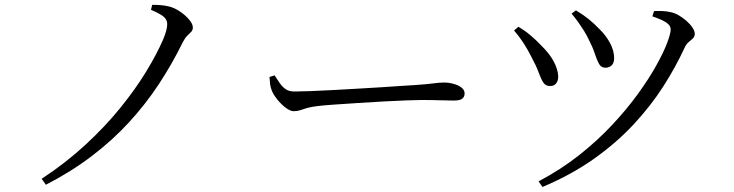

<svg xmlns="http://www.w3.org/2000/svg" viewBox="-20 -728 2970 777"><path d="M591 -688.3 595.8 -708.3Q613.5 -708.6 630.6 -707.2Q647.6 -705.8 664.4 -701.7Q685.8 -696.6 708 -681.6Q730.2 -666.7 745.3 -648.8Q760.4 -630.9 760.4 -616.8Q760.4 -606.1 753.8 -599.2Q747.2 -592.3 738.1 -583.7Q728.9 -575.1 719.7 -557.1Q676.1 -468.2 622.4 -386.8Q568.7 -305.5 502.1 -233Q435.5 -160.6 352.3 -97.1Q269.1 -33.6 165.7 19.7L148.6 -4.4Q247.2 -69.3 327 -143.2Q406.7 -217 467.9 -292.7Q529 -368.3 572 -439.1Q615 -509.9 640.2 -568.2Q648.8 -588.6 652.7 -604Q656.7 -619.4 656.7 -629.8Q656.7 -642.5 650.2 -651.8Q643.7 -661 629 -669.7Q614.3 -678.4 591 -688.3Z M1091.2 -423.1Q1101.9 -406.1 1112.4 -391.1Q1122.8 -376.1 1136.6 -366.9Q1150.3 -357.7 1170.6 -357.7Q1193.3 -357.7 1234.2 -359.2Q1275.1 -360.7 1325.8 -363.5Q1376.6 -366.3 1429.4 -369.3Q1482.2 -372.3 1529.7 -375.3Q1577.3 -378.3 1611 -380.8Q1644.6 -383.3 1656.1 -383.5Q1706.1 -386.9 1732 -390.4Q1757.8 -394 1776.6 -394Q1796 -394 1815.5 -388.7Q1834.9 -383.4 1847.5 -373.7Q1860.2 -363.9 1860.2 -349.8Q1860.2 -336.4 1850.9 -328.8Q1841.7 -321.1 1816.2 -321.1Q1789.9 -321.1 1760.6 -322.2Q1731.2 -323.3 1685.3 -323.3Q1666.6 -323.3 1625.6 -321.8Q1584.5 -320.3 1532.4 -317.4Q1480.2 -314.5 1427.9 -311.1Q1375.5 -307.7 1332.1 -304.7Q1288.7 -301.7 1266.5 -298.9Q1238.3 -295.7 1222.2 -290.8Q1206 -285.8 1194.6 -281.9Q1183.3 -278 1168.6 -278Q1155.1 -278 1136.6 -291.7Q1118.2 -305.5 1102.6 -324.9Q1087 -344.2 1080 -361.1Q1074.5 -375.4 1073 -388.7Q1071.4 -402.1 1070.7 -416.5Z M2293.1 -672.7 2310.6 -686.1Q2339.2 -669.2 2362.1 -650.7Q2384.9 -632.2 2406 -610.1Q2432.3 -584.5 2448.8 -553.7Q2465.3 -522.9 2465.3 -492.4Q2465.3 -472.9 2455.2 -463.4Q2445.1 -453.9 2430 -453.9Q2413 -453.9 2404.3 -469.2Q2395.7 -484.6 2387.1 -510.9Q2378.5 -537.3 2362.3 -568.6Q2353.7 -586.8 2342.8 -604.2Q2331.9 -621.6 2319.6 -638.9Q2307.2 -656.1 2293.1 -672.7ZM2175.2 28.7 2159.6 5.9Q2248.9 -41.2 2323.2 -99.8Q2397.5 -158.5 2456.8 -221.9Q2516.2 -285.3 2560.9 -347Q2605.6 -408.6 2635.3 -462Q2665 -515.3 2679.6 -553.7Q2694.2 -592.2 2694.2 -608.9Q2694.2 -624 2678.1 -635.6Q2662.1 -647.3 2620 -661.9L2626.8 -683.2Q2640.2 -683.9 2658.2 -683.4Q2676.1 -683 2693.4 -679Q2710.1 -675.9 2727.2 -665.8Q2744.2 -655.8 2758.8 -642.8Q2773.5 -629.9 2782.5 -616.1Q2791.6 -602.3 2791.6 -591.5Q2791.6 -579.7 2784.3 -572.7Q2776.9 -565.7 2767.1 -557.8Q2757.2 -549.9 2750 -533.9Q2714.7 -457.1 2664.2 -378.2Q2613.7 -299.3 2544.1 -224.5Q2474.5 -149.7 2383.3 -85.1Q2292.1 -20.5 2175.2 28.7ZM2060.3 -604.6 2077.9 -619.6Q2103.1 -605.2 2127.6 -584.4Q2152 -563.7 2168.4 -545.8Q2203.7 -511.8 2220.9 -479.2Q2238.1 -446.5 2238.9 -419.8Q2239.7 -403.2 2231.5 -391.5Q2223.3 -379.8 2205.8 -379.8Q2187.6 -379.8 2178.3 -394.7Q2168.9 -409.5 2159.3 -436Q2149.7 -462.5 2130.5 -497.7Q2115.1 -528.6 2097.5 -555.5Q2079.9 -582.4 2060.3 -604.6Z"/></svg>

Font: Noto Serif SC
Style: Regular
Weight: 200
Designer: Ryoko NISHIZUKA 西塚涼子 (kana & ideographs); Frank Grießhammer (Latin, Greek & Cyrillic); Wenlong ZHANG 张文龙 (bopomofo); San
Foundry: Adobe
Version: Version 2.001;hotconv 1.1.0;makeotfexe 2.6.0